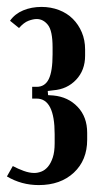

<svg xmlns="http://www.w3.org/2000/svg" viewBox="-20 -525 299 555"><path d="M92 10Q42 10 0 -15L17 -45Q32 -37 48.5 -31Q65 -25 79 -25Q89 -25 99.5 -29Q110 -33 118.5 -43Q127 -53 132.5 -69.5Q138 -86 138 -111V-137Q138 -240 86 -240H73V-274H86Q110 -274 121 -296.5Q132 -319 132 -368V-388Q132 -436 118.5 -453Q105 -470 86 -470Q76 -470 62.5 -465Q49 -460 35 -444L9 -465Q23 -485 47 -495Q71 -505 100 -505Q127 -505 150.5 -496Q174 -487 190.5 -470.5Q207 -454 216.5 -431.5Q226 -409 226 -382V-364Q226 -322 200 -294.5Q174 -267 134 -264L118 -262L119 -250L134 -249Q177 -245 204.5 -216Q232 -187 232 -141V-121Q232 -62 193.5 -26Q155 10 92 10Z"/></svg>

Font: Moniqa ExtBd Cond Paragraph
Style: Regular
Weight: 800
Width: 3
Designer: Rajesh Rajput
Foundry: Rajesh Rajput
Version: Version 1.000